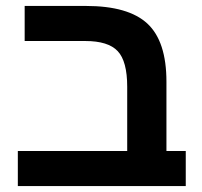

<svg xmlns="http://www.w3.org/2000/svg" viewBox="-20 -626 680 646"><path d="M63 -488V-606H269Q412 -606 476 -546.5Q540 -487 540 -351V-118H605V0H40V-118H408V-334Q408 -420 376 -454Q344 -488 267 -488Z"/></svg>

Font: Noto Sans Hebrew Droid
Style: Regular
Weight: 400
Designer: Monotype Design Team
Foundry: Monotype Imaging Inc.
Version: Version 1.100